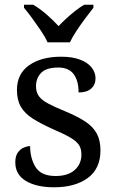

<svg xmlns="http://www.w3.org/2000/svg" viewBox="-20 -786 491 816"><path d="M210 10Q135 10 90 -17Q45 -44 45 -96Q45 -123 56 -138Q67 -153 81.5 -159Q96 -165 108 -165Q108 -113 131.5 -75.5Q155 -38 216 -38Q269 -38 297.5 -63.5Q326 -89 326 -129Q326 -154 315.5 -170Q305 -186 278.5 -201.5Q252 -217 203 -238Q152 -261 118.5 -282.5Q85 -304 68.5 -332.5Q52 -361 52 -404Q52 -472 103.5 -508.5Q155 -545 240 -545Q288 -545 320.5 -532.5Q353 -520 369.5 -499Q386 -478 386 -453Q386 -426 367.5 -409.5Q349 -393 314 -393Q314 -443 293 -471Q272 -499 228 -499Q177 -499 155 -476.5Q133 -454 133 -419Q133 -394 145.5 -377Q158 -360 185.5 -345.5Q213 -331 257 -313Q310 -291 343 -269Q376 -247 391.5 -218Q407 -189 407 -147Q407 -69 353 -29.5Q299 10 210 10ZM182 -606Q172 -629 154 -655.5Q136 -682 117 -708Q98 -734 82 -753V-766H121Q150 -749 178.5 -724Q207 -699 229 -675Q244 -691 262 -707.5Q280 -724 299.5 -739.5Q319 -755 338 -766H377V-753Q362 -734 342.5 -708Q323 -682 305.5 -655.5Q288 -629 277 -606Z"/></svg>

Font: Noto Serif Khojki
Style: Regular
Weight: 400
Designer: Juan Bruce
Version: Version 2.002